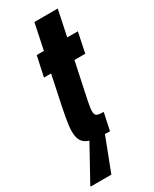

<svg xmlns="http://www.w3.org/2000/svg" viewBox="-246 -711 764 954"><g transform="rotate(-30 136.0 -234.0)"><path d="M191 0Q143 0 111 -4Q79 -8 60.5 -18.5Q42 -29 34 -47Q26 -65 26 -94Q26 -110 28.5 -130Q31 -150 35.5 -174.5Q40 -199 46 -228L81 -395H40L65 -510H106L137 -658H271L240 -510H301L277 -395H215L171 -187Q169 -175 167 -165Q165 -155 164 -146.5Q163 -138 163 -130Q163 -116 168 -109.5Q173 -103 184 -101Q195 -99 212 -99ZM-29 190V185L83 -18H167V-13L89 190Z"/></g></svg>

Font: Saira ExtraCondensed Black
Style: Italic
Weight: 900
Width: 2
Italic angle: -12°
Designer: Hector Gatti with collaboration of the Omnibus-Type team
Foundry: Omnibus-Type
Version: Version 1.101